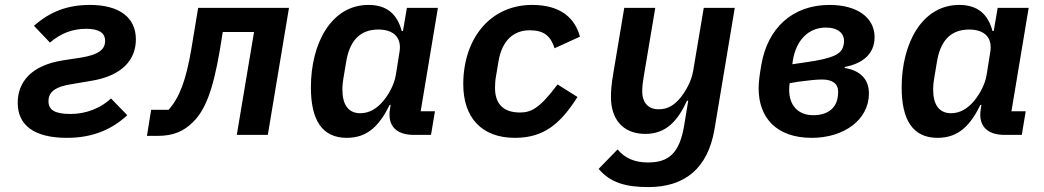

<svg xmlns="http://www.w3.org/2000/svg" viewBox="-20 -548 4240 780"><path d="M252 12C359 12 437 -24 497 -80L431 -148C390 -109 330 -85 267 -85C201 -85 177 -102 177 -137C177 -172 200 -196 276 -207L347 -219C476 -239 532 -305 532 -388C532 -477 465 -528 345 -528C255 -528 183 -501 118 -443L183 -375C227 -413 275 -431 330 -431C381 -431 407 -415 407 -382C407 -349 384 -326 309 -314L237 -303C107 -283 52 -215 52 -130C52 -39 119 12 252 12Z M577 4H620C684 4 726 -14 765 -53C811 -99 844 -173 873 -344L885 -418H1012L942 0H1068L1154 -516H785L757 -347C735 -219 709 -152 665 -102H594Z M1389 12C1477 12 1524 -43 1563 -122H1567L1564 -103C1554 -38 1589 0 1661 0H1731L1747 -96H1689L1759 -516H1633L1617 -422H1612C1594 -490 1552 -528 1477 -528C1326 -528 1243 -372 1243 -193C1243 -61 1288 12 1389 12ZM1444 -88C1392 -88 1371 -127 1371 -184C1371 -202 1373 -217 1375 -229L1386 -295C1399 -376 1437 -428 1517 -428C1585 -428 1612 -390 1603 -337L1588 -243C1581 -201 1557 -162 1538 -139C1511 -106 1479 -88 1444 -88Z M2072 12C2191 12 2258 -47 2326 -154L2245 -205C2170 -104 2135 -91 2092 -91C2023 -91 1991 -128 1991 -191C1991 -206 1992 -223 1995 -238L2005 -298C2019 -383 2066 -425 2132 -425C2191 -425 2217 -401 2233 -352L2336 -399C2316 -474 2258 -528 2142 -528C1969 -528 1862 -388 1862 -206C1862 -71 1936 12 2072 12Z M2614 212C2760 212 2856 138 2883 -25L2965 -516H2839L2796 -260C2788 -212 2760 -171 2746 -153C2721 -122 2694 -104 2656 -104C2607 -104 2589 -139 2589 -176C2589 -197 2592 -218 2595 -236L2642 -516H2516L2471 -247C2464 -205 2462 -180 2462 -153C2462 -69 2506 -4 2602 -4C2685 -4 2733 -56 2771 -139H2776L2760 -42C2741 79 2693 112 2612 112C2561 112 2519 96 2489 59L2412 138C2459 194 2522 212 2614 212Z M3278 12C3408 12 3510 -61 3510 -168C3510 -227 3474 -262 3411 -272L3412 -276C3486 -290 3533 -330 3533 -397C3533 -476 3463 -528 3350 -528C3198 -528 3098 -432 3073 -285C3066 -245 3062 -216 3062 -189C3062 -69 3135 12 3278 12ZM3284 -80C3222 -80 3186 -120 3186 -183C3186 -193 3187 -203 3188 -210L3223 -216C3268 -222 3297 -225 3320 -225C3362 -225 3385 -208 3385 -175C3385 -166 3384 -158 3383 -152C3376 -106 3339 -80 3284 -80ZM3199 -287 3201 -303C3215 -386 3265 -436 3335 -436C3386 -436 3409 -411 3409 -382C3409 -376 3408 -370 3407 -365C3400 -330 3371 -311 3247 -294Z M3789 12C3877 12 3924 -43 3963 -122H3967L3964 -103C3954 -38 3989 0 4061 0H4131L4147 -96H4089L4159 -516H4033L4017 -422H4012C3994 -490 3952 -528 3877 -528C3726 -528 3643 -372 3643 -193C3643 -61 3688 12 3789 12ZM3844 -88C3792 -88 3771 -127 3771 -184C3771 -202 3773 -217 3775 -229L3786 -295C3799 -376 3837 -428 3917 -428C3985 -428 4012 -390 4003 -337L3988 -243C3981 -201 3957 -162 3938 -139C3911 -106 3879 -88 3844 -88Z"/></svg>

Font: IBM Plex Mono SmBld
Style: Italic
Weight: 600
Italic angle: -9.5°
Monospace: yes
Designer: Mike Abbink, Paul van der Laan, Pieter van Rosmalen
Foundry: Bold Monday
Version: Version 2.004